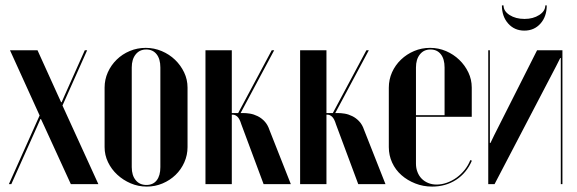

<svg xmlns="http://www.w3.org/2000/svg" viewBox="-20 -681 2134 710"><path d="M17 -495 126.5 -254 12.8 0H21.8L117.5 -213.5L129.5 -240.8H131.5L144.2 -213.5L242 0H343.8L211 -290.8L302.2 -495H293.5L219.8 -330L208 -303H206L193.5 -330.2L118.8 -495Z M518.8 -504Q549.8 -504 578 -492.1Q606.3 -480.1 627.3 -459.9Q648.2 -439.8 660.9 -413.3Q673.5 -386.9 673.5 -357.2V-137Q673.5 -107.5 661.6 -80.7Q649.7 -53.9 629.1 -34.1Q608.5 -14.2 581 -2.6Q553.5 9 523 9Q491.2 9 463.3 -3Q435.3 -15 413.8 -34.9Q392.2 -54.8 379.5 -81.1Q366.8 -107.4 366.8 -137V-357.2Q366.8 -386.7 378.7 -413.5Q390.7 -440.2 411.5 -460.5Q432.2 -480.8 459.9 -492.4Q487.5 -504 518.8 -504ZM520.8 -498Q496.2 -498 481.8 -479.9Q467.2 -461.8 467.2 -431.5V-62.8Q467.2 -32.5 481.8 -14.8Q496.3 3 521.5 3Q546 3 559.5 -14.2Q573 -31.5 573 -62.8V-431.5Q573 -462.8 559.1 -480.4Q545.2 -498 520.8 -498Z M954.8 0H1055.5L976.2 -201Q969.8 -220.2 958.1 -232.5Q946.5 -244.8 932.5 -251.6Q918.5 -258.5 904.5 -260.8Q890.5 -263 878.8 -263H815.2V-257H840.5Q849.8 -257 858 -249.4Q866.2 -241.8 872.5 -221ZM864 -252.2 993.8 -495H984.8L856.8 -255.5ZM837.2 -495H739.8V0H837.2Z M1304.8 0H1405.5L1326.2 -201Q1319.8 -220.2 1308.1 -232.5Q1296.5 -244.8 1282.5 -251.6Q1268.5 -258.5 1254.5 -260.8Q1240.5 -263 1228.8 -263H1165.2V-257H1190.5Q1199.8 -257 1208 -249.4Q1216.2 -241.8 1222.5 -221ZM1214 -252.2 1343.8 -495H1334.8L1206.8 -255.5ZM1187.2 -495H1089.8V0H1187.2Z M1417.8 -356.5V-137Q1417.8 -106.5 1430.1 -79.7Q1442.4 -52.9 1464.4 -33.5Q1486.3 -14.1 1515.6 -2.6Q1544.8 9 1577.8 9Q1628 9 1666.6 -16Q1705.2 -41 1725 -86.8L1719.2 -89Q1711.5 -69.5 1698.4 -53Q1685.2 -36.5 1668.4 -24.2Q1651.5 -12 1632.2 -5.2Q1612.9 1.5 1594.5 1.5Q1577.5 1.5 1563.3 -4.4Q1549.1 -10.3 1539.3 -20.3Q1529.5 -30.2 1523.9 -44.6Q1518.2 -59 1518.2 -75.8V-431.5Q1518.2 -461.8 1532.8 -479.9Q1547.2 -498 1571.8 -498Q1596.2 -498 1610.1 -480.4Q1624 -462.8 1624 -431.5V-255H1513V-249H1724.5V-357.2Q1724.5 -386.9 1711.9 -413.3Q1699.2 -439.8 1678.2 -459.9Q1657.2 -480.1 1629.4 -492.1Q1601.5 -504 1570.4 -504Q1539.2 -504 1511.6 -492.4Q1484 -480.8 1462.8 -460.5Q1441.7 -440.3 1429.7 -413.6Q1417.8 -386.9 1417.8 -356.5Z M1966 -495 1807.5 -181 1793.8 -152.5H1791.5V-182.5V-495H1785.5V0H1808.8L2037 -437.2L2051.8 -466.5H2053.8V-436.5V0H2059.8V-495ZM1996.5 -661H2001.8Q2001.8 -619.8 1978.6 -593.8Q1955.5 -567.8 1919 -567.8Q1882.5 -567.8 1859.3 -593.9Q1836 -620 1836 -661H1842Q1842 -639.8 1864.5 -625.4Q1887 -611 1919.7 -611Q1951.5 -611 1974 -625.5Q1996.5 -640 1996.5 -661Z"/></svg>

Font: Moniqa Black
Style: Regular
Weight: 900
Designer: Rajesh Rajput
Foundry: Rajesh Rajput
Version: Version 1.000